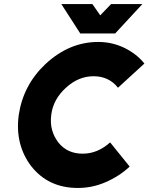

<svg xmlns="http://www.w3.org/2000/svg" viewBox="-20 -920 736 952"><path d="M284 -900 378 -754H551L686 -900H531L477 -844L438 -900ZM467 -712Q323 -712 205 -602Q150 -550 117 -487Q84 -424 73 -350Q63 -277 78.5 -213.5Q94 -150 134 -97Q219 12 366 12Q437 12 502 -16Q535 -30 565.5 -49.5Q596 -69 623 -94L526 -214Q464 -158 390 -158Q313 -158 269 -214Q247 -243 238 -276.5Q229 -310 234 -350Q239 -390 257.5 -423.5Q276 -457 307 -485Q369 -542 444 -542Q520 -542 565 -485L696 -605Q676 -630 650.5 -649.5Q625 -669 596 -683Q567 -697 534.5 -704.5Q502 -712 467 -712Z"/></svg>

Font: Unageo
Style: Black-Italic
Weight: 900
Designer: Richard Sepsi
Foundry: Richard Sepsi
Version: Version 2.000